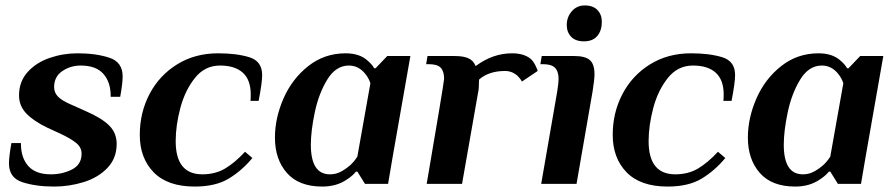

<svg xmlns="http://www.w3.org/2000/svg" viewBox="-20 -676 3296 706"><path d="M13 -75Q13 -100 22 -150H57V-147Q57 -96 84 -65.5Q111 -35 167 -35Q210 -35 245 -53Q280 -71 280 -111Q280 -134 260.5 -150Q241 -166 203 -184L155 -206Q103 -231 76.5 -259Q50 -287 50 -325Q50 -376 81.5 -411Q113 -446 162.5 -463Q212 -480 265 -480Q332 -480 381.5 -464Q431 -448 431 -395Q431 -370 422 -320H387V-323Q387 -374 360 -404.5Q333 -435 277 -435Q239 -435 209 -414.5Q179 -394 179 -356Q179 -335 193.5 -320.5Q208 -306 238 -293L294 -268Q354 -242 381.5 -214.5Q409 -187 409 -147Q409 -94 375 -58.5Q341 -23 288 -6.5Q235 10 179 10Q112 10 62.5 -6Q13 -22 13 -75Z M494 -180Q494 -262 530 -330.5Q566 -399 631.5 -439.5Q697 -480 782 -480Q850 -480 897 -465.5Q944 -451 944 -400Q944 -372 931 -305H901Q902 -313 902 -329Q902 -382 873 -408.5Q844 -435 789 -435Q733 -435 696.5 -389Q660 -343 643 -278.5Q626 -214 626 -157Q626 -35 724 -35Q772 -35 808 -56.5Q844 -78 881 -118L908 -95Q870 -49 821.5 -19.5Q773 10 696 10Q596 10 545 -42.5Q494 -95 494 -180Z M991 -170Q991 -242 1022.5 -314Q1054 -386 1113.5 -433Q1173 -480 1251 -480Q1303 -480 1333 -452Q1348 -439 1356 -425H1361L1404 -470H1489L1424 -100L1407 0H1322L1294 -45H1289Q1277 -30 1257 -17Q1219 10 1165 10Q1079 10 1035 -40Q991 -90 991 -170ZM1266 -67Q1281 -80 1294 -100L1342 -370Q1336 -388 1325 -402Q1300 -435 1263 -435Q1215 -435 1183.5 -383.5Q1152 -332 1137.5 -263Q1123 -194 1123 -144Q1123 -35 1193 -35Q1214 -35 1231 -43.5Q1248 -52 1266 -67Z M1957 -415 1899 -376Q1895 -385 1885 -395Q1865 -415 1837 -415Q1778 -415 1742 -384Q1741 -379 1741 -369Q1741 -364 1740.5 -354Q1740 -344 1738 -336L1679 0H1549Q1590 -242 1595 -272Q1613 -380 1613 -386Q1613 -414 1600.5 -427Q1588 -440 1557 -440H1547L1552 -470H1651Q1685 -470 1703 -461.5Q1721 -453 1729 -433Q1792 -480 1863 -480Q1906 -480 1931 -460Q1942 -450 1949.5 -434Q1957 -418 1957 -415Z M2064 -584Q2064 -613 2082.5 -634.5Q2101 -656 2130 -656Q2161 -656 2177 -639Q2193 -622 2193 -596Q2193 -564 2176.5 -544Q2160 -524 2127 -524Q2096 -524 2080 -541Q2064 -558 2064 -584ZM2029 -340Q2034 -372 2034 -385Q2034 -413 2021 -426.5Q2008 -440 1977 -440H1967L1972 -470H2092Q2132 -470 2149 -455Q2166 -440 2166 -403Q2166 -384 2159 -340L2100 0H1970Z M2233 -180Q2233 -262 2269 -330.5Q2305 -399 2370.5 -439.5Q2436 -480 2521 -480Q2589 -480 2636 -465.5Q2683 -451 2683 -400Q2683 -372 2670 -305H2640Q2641 -313 2641 -329Q2641 -382 2612 -408.5Q2583 -435 2528 -435Q2472 -435 2435.5 -389Q2399 -343 2382 -278.5Q2365 -214 2365 -157Q2365 -35 2463 -35Q2511 -35 2547 -56.5Q2583 -78 2620 -118L2647 -95Q2609 -49 2560.5 -19.5Q2512 10 2435 10Q2335 10 2284 -42.5Q2233 -95 2233 -180Z M2730 -170Q2730 -242 2761.5 -314Q2793 -386 2852.5 -433Q2912 -480 2990 -480Q3042 -480 3072 -452Q3087 -439 3095 -425H3100L3143 -470H3228L3163 -100L3146 0H3061L3033 -45H3028Q3016 -30 2996 -17Q2958 10 2904 10Q2818 10 2774 -40Q2730 -90 2730 -170ZM3005 -67Q3020 -80 3033 -100L3081 -370Q3075 -388 3064 -402Q3039 -435 3002 -435Q2954 -435 2922.5 -383.5Q2891 -332 2876.5 -263Q2862 -194 2862 -144Q2862 -35 2932 -35Q2953 -35 2970 -43.5Q2987 -52 3005 -67Z"/></svg>

Font: Philosopher
Style: Bold Italic
Weight: 700
Italic angle: -10°
Designer: Jovanny Lemonad
Foundry: Jovanny Lemonad
Version: Version 2.000